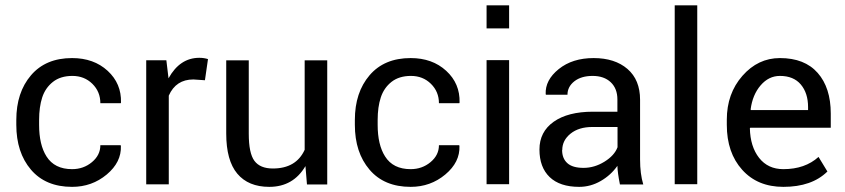

<svg xmlns="http://www.w3.org/2000/svg" viewBox="-20 -706 3239 736"><path d="M129.9 -227.5Q129.9 -150.9 158.2 -106.4Q189 -57.6 256.3 -57.6Q300.3 -57.6 332.5 -84.5Q364.7 -111.3 364.7 -149.4H442.4L443.4 -146.5Q445.8 -84.5 389.2 -37.1Q332.5 10.3 256.3 10.3Q154.8 10.3 98.6 -55.7Q42.5 -121.6 42.5 -227.5V-246.1Q42.5 -351.6 98.9 -417.5Q155.3 -483.4 256.3 -483.4Q339.4 -483.4 392.6 -434.6Q445.8 -385.7 443.8 -313L442.9 -310.5H364.7Q364.7 -354.5 334 -384.8Q303.2 -415 257.6 -415Q211.9 -415 182.9 -392.1Q153.8 -369.1 141.8 -332.5Q129.9 -295.9 129.9 -246.1Z M627 0.5H540.5V-475.1H617.7L626 -405.8Q669.4 -484.4 744.1 -484.4Q761.7 -484.4 777.3 -479.5L765.6 -398.4L721.2 -401.4Q654.3 -401.4 627 -339.4Z M1012.2 10.3Q932.1 10.3 889.6 -40.3Q847.2 -90.8 847.2 -194.3V-474.6H933.6V-193.4Q933.6 -118.7 955.3 -89.4Q977.1 -60.1 1025.9 -60.1Q1115.2 -60.1 1147.9 -131.8V-474.6H1234.4V1H1156.7L1150.9 -69.3Q1104 10.3 1012.2 10.3Z M1427.7 -227.5Q1427.7 -150.9 1456.1 -106.4Q1486.8 -57.6 1554.2 -57.6Q1598.1 -57.6 1630.4 -84.5Q1662.6 -111.3 1662.6 -149.4H1740.2L1741.2 -146.5Q1743.7 -84.5 1687 -37.1Q1630.4 10.3 1554.2 10.3Q1452.6 10.3 1396.5 -55.7Q1340.3 -121.6 1340.3 -227.5V-246.1Q1340.3 -351.6 1396.7 -417.5Q1453.1 -483.4 1554.2 -483.4Q1637.2 -483.4 1690.4 -434.6Q1743.7 -385.7 1741.7 -313L1740.7 -310.5H1662.6Q1662.6 -354.5 1631.8 -384.8Q1601.1 -415 1555.4 -415Q1509.8 -415 1480.7 -392.1Q1451.7 -369.1 1439.7 -332.5Q1427.7 -295.9 1427.7 -246.1Z M1931.6 -475.6V0H1845.2V-475.6ZM1931.6 -685.5V-597.2H1845.2V-685.5Z M2200.2 10.3Q2126 10.3 2086.9 -27.3Q2047.9 -64.9 2047.9 -132.8Q2047.9 -200.7 2102.5 -239.3Q2157.2 -277.8 2252.9 -277.8H2346.7V-324.7Q2346.7 -366.7 2321 -390.9Q2295.4 -415 2251.7 -415Q2208 -415 2181.6 -394.3Q2155.3 -373.5 2155.3 -342.8H2072.8L2071.8 -345.2Q2069.3 -398.9 2121.8 -441.2Q2174.3 -483.4 2255.6 -483.4Q2336.9 -483.4 2385.3 -441.7Q2433.6 -399.9 2433.6 -323.7V-94.7Q2433.6 -39.6 2445.8 1H2356.4Q2347.2 -44.4 2346.7 -70.3Q2321.3 -34.2 2282.5 -12Q2243.7 10.3 2200.2 10.3ZM2135.3 -130.9H2134.8Q2134.8 -98.6 2154.8 -80.6Q2174.8 -62.5 2216.8 -62.5Q2258.8 -62.5 2297.1 -86.2Q2335.4 -109.9 2347.2 -141.6V-219.2H2250.5Q2198.7 -219.2 2167 -193.6Q2135.3 -168 2135.3 -130.9Z M2652.8 -685.5V0H2566.4V-685.5Z M3077.6 -295.4Q3077.6 -349.1 3049.8 -382.1Q3022 -415 2969.7 -415Q2926.8 -415 2895.8 -378.9Q2864.7 -342.8 2857.4 -286.6L2858.4 -284.2H3077.6ZM2982.9 10.3Q2883.8 10.3 2825 -55.2Q2766.1 -120.6 2766.1 -227.5V-247.1Q2766.1 -347.2 2825.9 -415.3Q2885.7 -483.4 2969.7 -483.4Q3064.5 -483.4 3114.5 -426.5Q3164.6 -369.6 3164.6 -270.5V-216.3H2856L2854.5 -214.4Q2856 -144 2889.9 -100.8Q2923.8 -57.6 2982.9 -57.6Q3065.9 -57.6 3117.7 -104.5L3151.9 -48.3H3151.4Q3091.8 10.3 2982.9 10.3Z"/></svg>

Font: Yantramanav
Style: Regular
Weight: 400
Version: Version 1.001;PS 1.0;hotconv 1.0.72;makeotf.lib2.5.5900; ttf